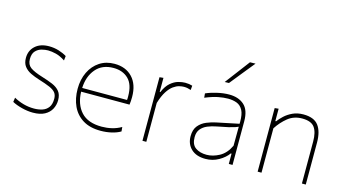

<svg xmlns="http://www.w3.org/2000/svg" viewBox="-85 -1106 2608 1441"><g transform="rotate(15 1219.0 -385.0)"><path d="M229 9Q188 9 143 -2.5Q98 -14 67 -31L72 -65Q106.5 -45.5 146.5 -34.2Q186.5 -23 229 -23Q264 -23 293.2 -32.5Q322.5 -42 340.2 -65.8Q358 -89.5 358 -133Q358 -161.5 344.2 -179.5Q330.5 -197.5 298 -211.8Q265.5 -226 210 -243Q174.5 -254 143.2 -269Q112 -284 92.5 -309Q73 -334 73 -375Q73 -432 112.5 -468Q152 -504 220 -504Q259 -504 295.5 -492.8Q332 -481.5 358 -465L354 -430Q316 -455 282.2 -463.5Q248.5 -472 220 -472Q197.5 -472 170.5 -465Q143.5 -458 123.8 -437Q104 -416 104 -374Q104 -331.5 133.2 -310Q162.5 -288.5 230 -268Q276 -254 312 -238.8Q348 -223.5 368.5 -198.5Q389 -173.5 389 -130Q389 -93 372.2 -61.2Q355.5 -29.5 320.2 -10.2Q285 9 229 9Z M755 9Q672 9 617.2 -24.8Q562.5 -58.5 535.2 -117.2Q508 -176 508 -251Q508 -324.5 535.8 -381.8Q563.5 -439 613 -471.5Q662.5 -504 728 -504Q816 -504 867.5 -449.2Q919 -394.5 919 -297Q919 -262.5 915 -237H539Q542 -138.5 595 -80.8Q648 -23 755 -23Q795 -23 833.2 -32Q871.5 -41 906 -61L909 -27Q880.5 -10 840 -0.5Q799.5 9 755 9ZM729 -472Q641 -472 592 -414Q543 -356 539.5 -266H888Q889 -273.5 889 -281Q889 -288 889 -295Q889 -386 845 -429Q801 -472 729 -472Z M1079 0V-494L1109 -497V-388H1114Q1135 -437.5 1164.2 -462.5Q1193.5 -487.5 1223.5 -495.8Q1253.5 -504 1277 -504Q1293 -504 1306.8 -502Q1320.5 -500 1333 -496L1330 -462Q1316 -466.5 1304.2 -469.2Q1292.5 -472 1275 -472Q1260.5 -472 1239.2 -467Q1218 -462 1194.5 -445.2Q1171 -428.5 1148.8 -394.2Q1126.5 -360 1109 -302V0Z M1570 9Q1498 9 1458.5 -28.8Q1419 -66.5 1419 -127Q1419 -179 1444 -209Q1469 -239 1505.8 -254Q1542.5 -269 1577 -276L1750 -312Q1750.5 -320.5 1750.5 -328.5Q1750.5 -385.5 1735 -415.5Q1717 -449.5 1686.2 -460.8Q1655.5 -472 1619 -472Q1584.5 -472 1542.2 -463.8Q1500 -455.5 1443 -432L1440 -465Q1476 -481 1525.5 -492.5Q1575 -504 1619 -504Q1692 -504 1735.5 -465Q1779 -426 1779 -339V0H1750V-80H1744Q1718.5 -44 1671.8 -17.5Q1625 9 1570 9ZM1570 -23Q1619 -23 1669 -50.2Q1719 -77.5 1749 -141L1750 -289Q1740.5 -284.5 1724.5 -279Q1708.5 -273.5 1677 -266Q1645.5 -258.5 1589 -248Q1551.5 -241 1520 -227.8Q1488.5 -214.5 1469.2 -190.5Q1450 -166.5 1450 -128Q1450 -71 1483.8 -47Q1517.5 -23 1570 -23ZM1561 -586Q1597.5 -634 1634 -682.5Q1670.5 -731 1706 -778L1749 -779Q1709.5 -730.5 1671 -682.8Q1632.5 -635 1594 -587Z M1974 0V-494L2004 -497V-401H2010Q2025 -422 2050.8 -446Q2076.5 -470 2112.8 -487Q2149 -504 2196 -504Q2278.5 -504 2313.2 -457.8Q2348 -411.5 2348 -326V0H2318V-326Q2318 -398 2291.5 -435Q2265 -472 2195 -472Q2130.5 -472 2084.2 -434.8Q2038 -397.5 2004 -345V0Z"/></g></svg>

Font: Heraclito Thin
Style: Regular
Weight: 100
Designer: Kostas Bartsokas (font) & Cristiano Sobral (main changes)
Foundry: Kostas Bartsokas (font) & Cristiano Sobral (main changes)
Version: Version 1.00;July 8, 2020;FontCreator 13.0.0.2655 64-bit